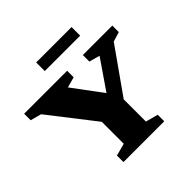

<svg xmlns="http://www.w3.org/2000/svg" viewBox="-218 -1098 1300 1300"><g transform="rotate(-45 432.0 -447.5)"><path d="M82 -623.5 3.5 -644.5V-707H415V-644.5L339 -623.5L496.5 -411.5L642 -623.5L565.5 -644.5V-707H847.5V-644.5L778 -623.5L549 -299V-86.5L638 -62.5V0H247.5V-62.5L336.5 -86.5V-296.5ZM306.5 -812.5V-895H645.5V-812.5Z"/></g></svg>

Font: Newsreader 6pt
Style: Bold
Weight: 700
Designer: Hugues Gentile
Foundry: Production Type
Version: Version 1.003; ttfautohint (v1.8.3)